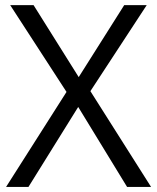

<svg xmlns="http://www.w3.org/2000/svg" viewBox="-20 -734 617 754"><path d="M573.2 0H479L287.1 -314L91.8 0H3.9L241.2 -373L20 -713.9H111.8L289.1 -431.2L467.8 -713.9H556.2L335 -376Z"/></svg>

Font: f09607729
Style: Regular
Weight: 400
Foundry: Ascender Corporation
Version: Version 1.10